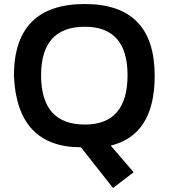

<svg xmlns="http://www.w3.org/2000/svg" viewBox="-20 -723 833 949"><path d="M399.4 -107.4Q610.4 -107.4 610.4 -351.1Q610.4 -590.8 399.4 -590.8Q183.1 -590.8 183.1 -351.1Q183.1 -107.4 399.4 -107.4ZM48.8 -348.1Q48.8 -703.1 399.4 -703.1Q744.6 -703.1 744.6 -348.1Q744.6 -56.2 527.3 -3.4L640.6 128.4L538.6 206.1L379.9 4.9Q64.5 4.9 48.8 -348.1Z"/></svg>

Font: Voltera
Style: Bold
Weight: 700
Designer: Bernd Montag
Version: Version 1.301